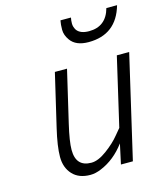

<svg xmlns="http://www.w3.org/2000/svg" viewBox="-111 -809 764 901"><g transform="rotate(-15 271.5 -358.5)"><path d="M217 10C233.7 10 251.3 6 270 -2C315.3 -20.7 354.7 -52.3 388 -97L367 0H425L541 -500H481L404 -168L378 -137C361.3 -116.3 339 -95.7 311 -75C283 -54.3 258 -44 236 -44C186 -44 161 -71.3 161 -126C161 -153.3 167.3 -194 180 -248L239 -500H180L120 -244C106.7 -188 100 -142.7 100 -108C100 -73.3 110.2 -45 130.5 -23C150.8 -1 179.7 10 217 10ZM319 -727H268C265.3 -714.3 264 -699.3 264 -682C264 -664.7 270 -647.7 282 -631C299.3 -606.3 328.7 -594 370 -594C460 -594 517.7 -638.3 543 -727H491C475.7 -671 440.3 -643 385 -643C357 -643 337.3 -650.7 326 -666C319.3 -676.7 316 -687.3 316 -698C316 -708.7 317 -718.3 319 -727Z"/></g></svg>

Font: Titillium Web
Style: Light Italic
Weight: 300
Italic angle: -13°
Version: Version 1.001;PS 57.000;hotconv 1.0.70;makeotf.lib2.5.55311